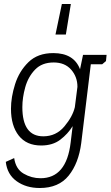

<svg xmlns="http://www.w3.org/2000/svg" viewBox="-20 -719 554 962"><path d="M258 -546 290 -699H335L310 -546ZM396 -444H514L511 -413L492 -397H435L387 -2Q374 99 324 161Q274 223 179 223Q111 223 63.5 189Q16 155 9 92L51 73Q59 128 98.5 151Q138 174 183 174Q313 174 334 -5L344 -87Q320 -48 282 -19Q244 10 186 10Q113 10 74 -39.5Q35 -89 35 -174Q35 -232 55.5 -297Q76 -362 122.5 -407.5Q169 -453 247 -453Q350 -453 381 -372ZM249 -406Q190 -406 155.5 -370Q121 -334 106.5 -282Q92 -230 92 -182Q92 -36 197 -36Q261 -36 302.5 -85.5Q344 -135 355 -182L368 -284Q368 -334 336.5 -370Q305 -406 249 -406Z"/></svg>

Font: Zilla Slab Light
Style: Italic
Weight: 300
Italic angle: -6°
Designer: Typotheque.com
Foundry: Typotheque type foundry
Version: Version 1.1; 2017; ttfautohint (v1.6)